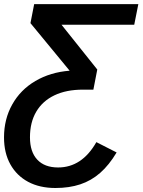

<svg xmlns="http://www.w3.org/2000/svg" viewBox="-25 -708 695 936"><path d="M245.1 208.5Q168.5 208.5 112.3 178.5Q56.2 148.4 25.4 93Q-5.4 37.6 -5.4 -38.1Q-5.4 -127.4 34.7 -198.7Q74.7 -270.5 147.7 -313.2Q220.7 -356 314.5 -363.3L123.5 -595.2L141.6 -688H649.4L629.4 -587.4H274.9L449.2 -369.1L430.2 -271H379.4Q298.3 -271 240.5 -243.4Q182.6 -215.8 151.9 -163.8Q121.1 -111.8 121.1 -38.6Q121.1 32.2 156.7 70.3Q192.4 108.4 258.3 108.4Q374.5 108.4 444.8 -15.1L543.5 35.2Q506.8 96.7 463.4 134.8Q419.9 172.9 366.2 190.7Q312.5 208.5 245.1 208.5Z"/></svg>

Font: Arimo SemiBold
Style: Italic
Weight: 600
Italic angle: -12°
Version: Version 1.33